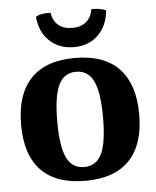

<svg xmlns="http://www.w3.org/2000/svg" viewBox="-51 -726 631 777"><g transform="rotate(-5 265.0 -338.0)"><path d="M25 -241Q25 -364 85.5 -428Q146 -492 265 -492Q384 -492 444.5 -428Q505 -364 505 -242Q505 -120 444.5 -56.5Q384 7 265 7Q146 7 85.5 -56Q25 -119 25 -241ZM358 -242Q358 -344 336 -390Q314 -436 265 -436Q216 -436 194 -390Q172 -344 172 -242Q172 -140 194 -94.5Q216 -49 265 -49Q314 -49 336 -94.5Q358 -140 358 -242ZM123 -672Q136 -679 148 -681Q160 -683 183 -683Q188 -650 209.5 -632Q231 -614 266 -614Q301 -614 322.5 -632Q344 -650 349 -683Q369 -683 381.5 -681Q394 -679 408 -673Q403 -611 364.5 -573.5Q326 -536 266 -536Q206 -536 167 -573Q128 -610 123 -672Z"/></g></svg>

Font: Caladea
Style: Bold
Weight: 700
Designer: Carolina Giovagnoli and Andres Torresi
Foundry: Carolina Giovagnoli & Andres Torresi
Version: Version 1.001